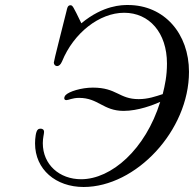

<svg xmlns="http://www.w3.org/2000/svg" viewBox="-20 -725 775 767"><path d="M120 -152C120 -48 203 22 314 22C523 22 735 -203 735 -438C735 -590 637 -705 491 -705C468 -705 393 -705 305 -632C271 -702 270 -704 261 -704C250 -704 248 -691 246 -682C229 -613 195 -482 195 -475C195 -467 201 -461 208 -461C215 -461 222 -466 228 -480C274 -593 377 -674 476 -674C576 -674 647 -595 647 -471C647 -422 639 -385 630 -349C602 -340 572 -329 534 -329C455 -329 447 -375 351 -375C304 -375 255 -359 242 -345C235 -337 234 -325 245 -325C254 -325 269 -334 296 -334C373 -334 392 -282 474 -282C532 -282 593 -306 620 -318C561 -128 425 -9 304 -9C218 -9 151 -67 151 -153C151 -175 156 -189 156 -198C156 -208 149 -211 142 -211C138 -211 134 -210 132 -208C123 -202 120 -172 120 -152Z"/></svg>

Font: CMU Serif
Style: Italic
Weight: 500
Italic angle: -14.04°
Version: Version 0.7.0